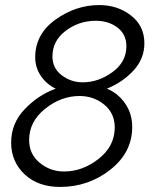

<svg xmlns="http://www.w3.org/2000/svg" viewBox="-20 -730 610 758"><path d="M24 -167Q24 -243 77.5 -299Q131 -355 200 -380Q164 -397 141.5 -430Q119 -463 119 -504Q119 -595 199 -652.5Q279 -710 372 -710Q444 -710 497 -669Q550 -628 550 -559Q550 -498 507 -451.5Q464 -405 402 -380Q446 -362 474 -321.5Q502 -281 502 -229Q502 -128 415.5 -60Q329 8 217 8Q130 8 77 -42Q24 -92 24 -167ZM479 -548Q479 -594 444 -621Q409 -648 358 -648Q292 -648 239.5 -608.5Q187 -569 187 -507Q187 -461 223.5 -433Q260 -405 307 -405Q368 -405 423.5 -445Q479 -485 479 -548ZM433 -227Q433 -283 391.5 -317Q350 -351 294 -351Q221 -351 158 -300.5Q95 -250 95 -177Q95 -122 136.5 -87.5Q178 -53 233 -53Q306 -53 369.5 -103Q433 -153 433 -227Z"/></svg>

Font: Raleway-v4020
Style: Italic
Weight: 400
Italic angle: -12°
Designer: Matt McInerney, Pablo Impallari, Rodrigo Fuenzalida
Foundry: Matt McInerney, Pablo Impallari, Rodrigo Fuenzalida
Version: Version 4.020;PS 004.020;hotconv 1.0.88;makeotf.lib2.5.64775